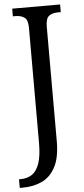

<svg xmlns="http://www.w3.org/2000/svg" viewBox="-71 -748 447 1022"><g transform="rotate(-5 153.0 -237.0)"><path d="M-8 240V194H1Q36 194 61.5 177Q87 160 101 120Q115 80 115 10V-605Q115 -648 96 -660.5Q77 -673 50 -673H35V-714H291V-673H274Q247 -673 228.5 -660Q210 -647 210 -601V9Q210 98 182.5 148.5Q155 199 109.5 219.5Q64 240 10 240Z"/></g></svg>

Font: Noto Serif Condensed
Style: Regular
Weight: 400
Width: 3
Designer: Monotype Design Team
Foundry: Monotype Imaging Inc.
Version: Version 2.013; ttfautohint (v1.8.4.7-5d5b)